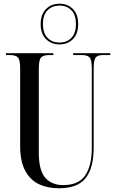

<svg xmlns="http://www.w3.org/2000/svg" viewBox="-20 -999 624 1029"><path d="M296 10Q234 10 187.5 -12.5Q141 -35 114.5 -85Q88 -135 88 -216V-632Q88 -680 75 -692Q62 -704 33 -704H12V-714H266V-704H243Q213 -704 200.5 -691.5Q188 -679 188 -629V-181Q188 -85 223 -46Q258 -7 318 -7Q402 -7 437 -59.5Q472 -112 472 -206V-631Q472 -679 460 -691.5Q448 -704 418 -704H372V-714H571V-704H531Q505 -704 493.5 -691.5Q482 -679 482 -629V-207Q482 -99 439 -44.5Q396 10 296 10ZM299 -761Q255 -761 226.5 -789.5Q198 -818 198 -870Q198 -922 226.5 -950.5Q255 -979 299 -979Q343 -979 371 -950.5Q399 -922 399 -870Q399 -818 371 -789.5Q343 -761 299 -761ZM299 -771Q339 -771 363 -796.5Q387 -822 387 -870Q387 -918 363 -943.5Q339 -969 299 -969Q259 -969 234.5 -943.5Q210 -918 210 -870Q210 -822 234.5 -796.5Q259 -771 299 -771Z"/></svg>

Font: Noto Serif Display ExtraCondensed Medium
Style: Regular
Weight: 500
Width: 2
Designer: Monotype Design Team
Foundry: Monotype Imaging Inc.
Version: Version 2.009